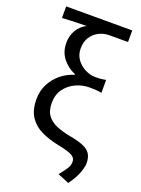

<svg xmlns="http://www.w3.org/2000/svg" viewBox="-166 -784 763 1042"><g transform="rotate(20 215.5 -263.5)"><path d="M366.6 184.2 300.9 157.4Q327.2 124.7 338.3 106.9Q349.4 89.1 349.4 68.8Q349.4 54 340.1 43.6Q330.9 33.2 306.6 24.9Q282.4 16.6 237.9 8Q186.9 -2.7 143.8 -23.4Q100.7 -44.1 74.8 -82.7Q48.8 -121.4 48.8 -185.3Q48.8 -233.2 69.4 -272.6Q89.9 -312.1 124 -339.6Q158.1 -367.2 198.5 -379V-383Q154.3 -401.9 125.5 -438.6Q96.6 -475.3 96.6 -527.4Q96.6 -568.9 115.8 -600.9Q134.9 -632.8 168.7 -650.4Q142.6 -650 121.9 -649.6Q101.2 -649.3 80 -648.2Q58.9 -647.2 28.4 -645.4V-712.4H409.9V-645.4H302.1Q270.2 -645.4 242.3 -631.2Q214.3 -616.9 197.2 -590.1Q180.2 -563.4 180.2 -525.2Q180.2 -489 199.6 -462.3Q219.1 -435.5 248.7 -420.7Q278.2 -405.9 307.7 -405.9Q326.4 -405.9 338.3 -406.9Q350.2 -408 368.6 -411.4V-336.9Q349.7 -340.6 333.9 -341.5Q318.1 -342.4 299 -342.4Q257.7 -342.4 219.8 -325.1Q182 -307.8 157.9 -274.6Q133.8 -241.5 133.8 -194.1Q133.8 -147.6 154.5 -120.9Q175.2 -94.2 210.3 -80Q245.5 -65.7 289.8 -57.7Q337.8 -49 367.4 -36.7Q397 -24.5 410.3 -3.8Q423.6 16.9 423.6 49.9Q423.6 71.9 410.3 107.3Q397.1 142.7 366.6 184.2Z"/></g></svg>

Font: Source Sans 3 Variable
Style: Regular
Weight: 200
Designer: Paul D. Hunt
Foundry: Adobe Systems Incorporated
Version: Version 3.026